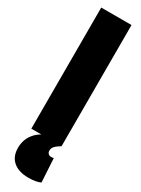

<svg xmlns="http://www.w3.org/2000/svg" viewBox="-243 -720 704 961"><g transform="rotate(30 109.5 -240.0)"><path d="M22 0V-700H197V0ZM131 220Q75 220 43.5 193Q12 166 12 116Q12 71 37 37.5Q62 4 103 -10L197 0Q173 15 164 25.5Q155 36 155 50Q155 60 161.5 66.5Q168 73 178 73Q187 73 193 71L201 208Q188 214 171.5 217Q155 220 131 220Z"/></g></svg>

Font: Georama ExtraCondensed Black
Style: Regular
Weight: 900
Width: 2
Designer: Jean-Baptiste Levee
Foundry: Production Type
Version: Version 1.000